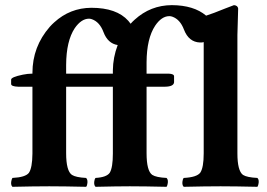

<svg xmlns="http://www.w3.org/2000/svg" viewBox="-20 -718 1030 740"><path d="M544.9 -127.9Q544.9 -59.1 566.9 -43.9Q582 -34.2 622.1 -32.2Q630.4 -23.9 625 -4.4Q623.5 0 622.1 2Q535.6 0 480 0Q431.2 0 348.1 2Q339.8 -6.3 344.7 -25.4Q346.2 -29.8 348.1 -32.2Q391.6 -34.7 403.3 -52.7Q415 -72.8 415 -126V-383.8H369.1H234.9V-127.9Q234.9 -59.1 257.3 -43.9Q272.5 -34.2 312 -32.2Q320.3 -23.9 315.4 -4.4Q314 0 312 2Q225.6 0 169.9 0Q111.3 0 27.8 2Q19.5 -6.3 24.9 -25.4Q26.4 -29.8 27.8 -32.2Q78.1 -34.7 91.3 -51.8Q104.5 -70.8 105 -126V-383.8H49.8Q23.4 -384.8 22.9 -394V-411.1Q22.9 -420.9 67.9 -430.2Q87.4 -434.1 103 -434.1H105V-437Q105 -538.1 171.9 -614.7Q180.7 -624.5 189 -631.8Q250 -687.5 332 -688Q429.7 -688 474.6 -637.7Q480 -631.3 483.4 -626.5Q491.2 -635.3 499 -642.1Q560.1 -697.8 642.1 -698.2Q727.1 -697.8 774.4 -657.7Q800.8 -666 846.2 -684.6Q872.6 -695.3 881.8 -698.2Q896.5 -696.8 897.9 -685.1Q897.9 -683.1 895 -583V-127Q895 -59.6 916.5 -43.9Q931.6 -34.2 972.2 -32.2Q980.5 -23.9 975.1 -4.4Q973.6 0 972.2 2Q885.7 0 830.1 0Q771.5 0 688 2Q679.7 -6.3 684.6 -25.4Q686 -29.8 688 -32.2Q738.8 -34.7 752 -52.7Q765.1 -72.3 765.1 -127V-555.7Q758.3 -553.7 751 -554.2Q707.5 -555.7 689 -604Q674.3 -643.1 644 -653.8Q638.2 -655.8 632.8 -655.8Q603 -655.8 578.1 -619.1Q545.4 -569.8 544.9 -478V-434.1H630.9Q650.9 -433.1 650.9 -423.8V-400.9Q649.4 -384.3 616.2 -383.8H544.9ZM413.1 -434.1H415V-446.8Q415.5 -496.6 433.6 -544.4Q395.5 -550.3 378.9 -594.2Q364.3 -633.3 334 -644Q328.1 -646 323.2 -646Q293.5 -646 268.1 -609.4Q235.4 -560.1 234.9 -467.8V-434.1Z"/></svg>

Font: Linux Libertine O
Style: Bold
Weight: 700
Designer: Philipp H. Poll
Foundry: Philipp H. Poll
Version: Version 5.0.0